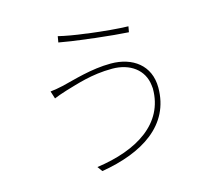

<svg xmlns="http://www.w3.org/2000/svg" viewBox="-110 -901 1221 1076"><g transform="rotate(-15 500.0 -363.5)"><path d="M707 -712C654 -713 564 -721 478 -732L466 -734C408 -741 351 -751 310 -761L304 -726C347 -718 402 -710 459 -703L470 -702C472 -702 473 -701 475 -701L486 -700C493 -699 500 -698 507 -697L518 -696C586 -688 652 -682 701 -679L707 -712ZM780 -337C780 -467 683 -536 557 -536C444 -536 334 -501 267 -485C239 -479 213 -474 191 -472L205 -428C225 -436 245 -444 278 -454C345 -473 436 -506 557 -506C661 -506 737 -450 747 -359L749 -340V-338C749 -137 573 -28 335 5L356 34C596 -6 780 -118 780 -337ZM748 -354C748 -350 748 -347 749 -343V-340Z"/></g></svg>

Font: Glow Sans SC Normal ExtraLight
Style: Regular
Weight: 200
Designer: Ryoko NISHIZUKA (kana, bopomofo & ideographs); Paul D. Hunt (Latin, Greek & Cyrillic); Sandoll Communications, Soo-young
Version: Version 0.93